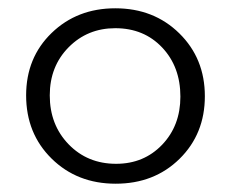

<svg xmlns="http://www.w3.org/2000/svg" viewBox="-20 -438 557 463"><path d="M43 -208Q43 -299 104.5 -358.5Q166 -418 258 -418Q351 -418 412.5 -357.5Q474 -297 474 -206Q474 -115 413 -55Q352 5 259 5Q166 5 104.5 -55.5Q43 -116 43 -208ZM260 -43Q327 -43 371 -89Q415 -135 415 -205Q415 -277 371 -323.5Q327 -370 258 -370Q191 -370 145.5 -324Q100 -278 100 -208Q100 -137 145.5 -90Q191 -43 260 -43Z"/></svg>

Font: EauTest Semilight
Style: Italic
Weight: 300
Italic angle: -12°
Designer: Christian Thalmann (Catharsis Fonts)
Version: Version 0.001;PS 000.001;hotconv 1.0.88;makeotf.lib2.5.64775